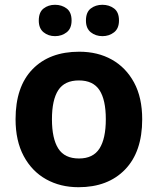

<svg xmlns="http://www.w3.org/2000/svg" viewBox="-20 -772 659 802"><path d="M574 -273.7Q574 -138 502.5 -64Q431 10 308 10Q232.1 10 172.8 -23.1Q113.4 -56.2 79.2 -119.8Q45 -183.4 45 -274Q45 -410 116 -483Q187 -556 311 -556Q388.4 -556 447.2 -523Q506 -490 540 -427.3Q574 -364.5 574 -273.7ZM197 -274Q197 -193 223.5 -151.5Q250 -110 309.9 -110Q369 -110 395.5 -151.5Q422 -193 422 -274Q422 -355 395.5 -395.5Q369 -436 309.5 -436Q250 -436 223.5 -395.5Q197 -355 197 -274ZM142 -686Q142 -721 162 -736.5Q182 -752 209.9 -752Q237.8 -752 258.4 -736.6Q279 -721.2 279 -686.4Q279 -653 258.4 -637Q237.8 -621 209.9 -621Q182 -621 162 -637.2Q142 -653.5 142 -686ZM339 -686Q339 -721 359.1 -736.5Q379.3 -752 407.6 -752Q436 -752 456.5 -736.6Q477 -721.2 477 -686.4Q477 -653 456.4 -637Q435.9 -621 408 -621Q379.5 -621 359.2 -637.2Q339 -653.5 339 -686Z"/></svg>

Font: Noto Sans Balinese
Style: Regular
Weight: 400
Designer: Aditya Bayu, David Williams
Foundry: David Williams
Version: Version 2.003